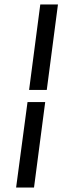

<svg xmlns="http://www.w3.org/2000/svg" viewBox="-20 -770 347 858"><path d="M160 -750H239L189 -368H110ZM103 -314H182L132 68H52Z"/></svg>

Font: Bellota Text
Style: Bold Italic
Weight: 700
Italic angle: -7.5°
Designer: Kemie Guaida
Foundry: Kemie Guaida
Version: Version 4.001